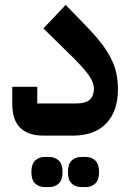

<svg xmlns="http://www.w3.org/2000/svg" viewBox="-20 -553 538 783"><path d="M156 0Q96 0 63 -31.5Q30 -63 30 -129V-199H132V-131H288Q330 -131 346.5 -147Q363 -163 363 -191Q363 -218 339 -250.5Q315 -283 258 -338L157 -437L248 -533L335 -443Q370 -407 394 -375.5Q418 -344 433 -314Q448 -284 454.5 -253.5Q461 -223 461 -189Q461 -100 413.5 -50Q366 0 278 0ZM312 210Q288 210 272.5 195.5Q257 181 257 149Q257 116 272.5 101.5Q288 87 312 87H329Q353 87 368.5 101.5Q384 116 384 149Q384 181 368.5 195.5Q353 210 329 210ZM163 210Q139 210 123.5 195.5Q108 181 108 149Q108 116 123.5 101.5Q139 87 163 87H180Q204 87 219.5 101.5Q235 116 235 149Q235 181 219.5 195.5Q204 210 180 210Z"/></svg>

Font: IBM Plex Arabic SemiBold
Style: Regular
Weight: 600
Designer: Mike Abbink, Paul van der Laan, Pieter van Rosmalen, Wael Morcos, Khajak Apelian
Foundry: Bold Monday
Version: Version 1.0